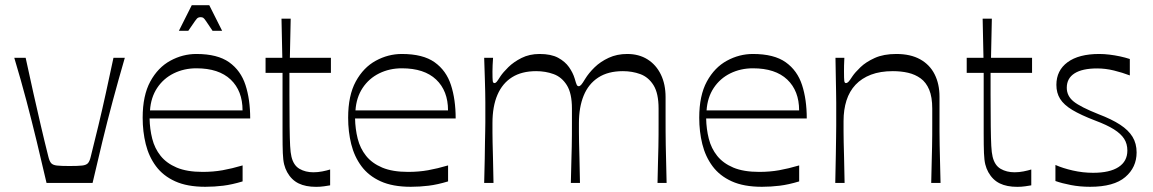

<svg xmlns="http://www.w3.org/2000/svg" viewBox="-20 -706 4451 741"><path d="M159.6 0Q140.6 -82.3 121.8 -159.8Q103 -237.3 82.1 -316.8Q61.1 -396.3 35.1 -482.9H79Q94.6 -410 109 -346.2Q123.4 -282.4 137.4 -222.1Q151.4 -161.7 166.9 -100.4Q170.9 -83.9 177.4 -76.4Q183.9 -68.9 199.9 -67.1Q216 -65.3 248.4 -65.3Q281 -65.3 297 -67.1Q313 -68.9 319.6 -76.4Q326.1 -83.9 330 -100.4Q345.4 -161.7 359.9 -222.1Q374.4 -282.4 388.4 -346.2Q402.4 -410 417.9 -482.9H461.7Q436.6 -396.3 415.2 -316.8Q393.9 -237.3 375.1 -159.8Q356.3 -82.3 337.3 0Z M772.4 14.9Q702.4 14.9 655.9 -6.3Q609.4 -27.4 581.9 -64.6Q554.4 -101.7 542.5 -149.8Q530.6 -197.9 530.6 -251.7Q530.6 -337.4 560.1 -391.6Q589.7 -445.7 637.4 -471.7Q685 -497.7 738 -497.7Q819.4 -497.7 864.4 -465.7Q909.3 -433.7 927.4 -377.9Q945.6 -322 945.6 -248.9H557.3Q558.1 -208.1 567.5 -170.7Q576.9 -133.3 599.8 -104.6Q622.7 -75.9 662.2 -59.2Q701.7 -42.6 762.1 -42.6Q803.1 -42.6 839.1 -49Q875 -55.4 916.3 -67.6V-5.9Q875 6.6 841.2 10.7Q807.4 14.9 772.4 14.9ZM916.1 -279.9Q916.1 -355.3 870.3 -398.9Q824.4 -442.4 738 -442.4Q690.4 -442.4 650.6 -422.9Q610.9 -403.3 586.6 -366.7Q562.3 -330.1 558.9 -279.9ZM670.4 -587.1 720.1 -686H787.6L837.3 -587.1H800.3Q782.9 -613.4 775.2 -624.5Q767.6 -635.6 763.9 -637.6Q760.1 -639.7 753.9 -639.7Q748.6 -639.7 744.4 -637.6Q740.1 -635.6 732.4 -624.5Q724.6 -613.4 706.7 -587.1Z M1200 15.1Q1159.7 15.1 1132.4 1.8Q1105 -11.6 1088.4 -41.3Q1080.6 -55.4 1076.6 -71.6Q1072.6 -87.9 1071.5 -115.2Q1070.4 -142.6 1070.4 -190.6Q1070.4 -224.1 1070.4 -262.4Q1070.4 -300.6 1070.4 -335.4Q1070.4 -370.1 1070.4 -394.5Q1070.4 -418.9 1070.4 -424.7H1004.9V-482.9H1069.6L1066.4 -634H1101.9L1098.7 -482.9H1257.1V-424.7H1097Q1097 -401.4 1097 -380Q1097 -358.6 1097 -339.7Q1097.1 -265.1 1097.7 -217.8Q1098.3 -170.4 1099.7 -143.4Q1101.1 -116.3 1104.9 -101Q1112.9 -67.7 1135.9 -54.4Q1158.9 -41.1 1189.4 -41.1Q1207 -41.1 1224.1 -44.5Q1241.3 -47.9 1254.1 -51.9V9.3Q1245.9 10.6 1231.2 12.9Q1216.6 15.1 1200 15.1Z M1565.4 14.9Q1495.4 14.9 1448.9 -6.3Q1402.4 -27.4 1374.9 -64.6Q1347.4 -101.7 1335.5 -149.8Q1323.6 -197.9 1323.6 -251.7Q1323.6 -337.4 1353.1 -391.6Q1382.7 -445.7 1430.4 -471.7Q1478 -497.7 1531 -497.7Q1612.4 -497.7 1657.4 -465.7Q1702.3 -433.7 1720.4 -377.9Q1738.6 -322 1738.6 -248.9H1350.3Q1351.1 -208.1 1360.5 -170.7Q1369.9 -133.3 1392.8 -104.6Q1415.7 -75.9 1455.2 -59.2Q1494.7 -42.6 1555.1 -42.6Q1596.1 -42.6 1632.1 -49Q1668 -55.4 1709.3 -67.6V-5.9Q1668 6.6 1634.2 10.7Q1600.4 14.9 1565.4 14.9ZM1709.1 -279.9Q1709.1 -355.3 1663.3 -398.9Q1617.4 -442.4 1531 -442.4Q1483.4 -442.4 1443.6 -422.9Q1403.9 -403.3 1379.6 -366.7Q1355.3 -330.1 1351.9 -279.9Z M1848.6 0Q1850.3 -55.3 1850.8 -92.9Q1851.3 -130.4 1851.7 -155.7Q1852.1 -181 1852.6 -199Q1853.1 -217 1853.1 -233.1Q1853.1 -249.3 1853.1 -269Q1853.1 -292.9 1853.1 -311.2Q1853.1 -329.6 1852.6 -351Q1852.1 -372.4 1851.2 -403.3Q1850.3 -434.1 1848.6 -482.9H1882.9Q1881.9 -468.1 1881.2 -453.9Q1880.6 -439.7 1880.6 -430.1Q1880.6 -402.4 1881.6 -393.9Q1882.7 -385.4 1888 -385.4Q1893 -385.4 1897.1 -390.5Q1901.3 -395.6 1911.7 -412Q1921.7 -426.9 1941.9 -446.8Q1962 -466.7 1992.6 -482.2Q2023.3 -497.7 2062.6 -497.7Q2106.7 -497.7 2133.9 -483.1Q2161 -468.4 2176.1 -446.8Q2191.3 -425.1 2198 -402.7Q2203.6 -382.7 2206.2 -378Q2208.9 -373.3 2213.7 -373.3Q2217.9 -373.3 2222.9 -378.6Q2227.9 -383.9 2238.4 -401.6Q2252.1 -424 2274.7 -446.1Q2297.3 -468.1 2329.2 -482.9Q2361.1 -497.7 2400.7 -497.7Q2445.9 -497.7 2479.1 -476.8Q2512.3 -455.9 2530.5 -418.4Q2548.7 -380.9 2548.7 -331.3Q2548.7 -286.7 2548.7 -255.3Q2548.7 -223.9 2548.8 -198Q2548.9 -172.1 2549.4 -145.4Q2549.9 -118.7 2550.8 -84.3Q2551.7 -49.9 2552.7 0H2517.6Q2518.6 -49.1 2519.5 -82.2Q2520.4 -115.3 2521 -139.6Q2521.6 -164 2521.6 -184.9Q2521.7 -205.7 2521.7 -229.6Q2521.7 -253.6 2521.7 -287Q2521.7 -346 2502.1 -377.3Q2482.4 -408.6 2451.1 -420Q2419.9 -431.4 2383.9 -431.4Q2326.6 -431.4 2288.8 -406.7Q2251 -382 2232.6 -337Q2214.3 -292 2214.3 -231.3Q2214.3 -211.1 2214.3 -195Q2214.3 -178.9 2214.8 -156.7Q2215.3 -134.6 2216.3 -98.1Q2217.3 -61.6 2218.3 0H2183.1Q2184.1 -49.1 2185.1 -82.6Q2186 -116.1 2186.6 -140.1Q2187.1 -164 2187.2 -185.3Q2187.3 -206.6 2187.3 -230.1Q2187.3 -253.6 2187.3 -287Q2187.3 -346 2167.6 -377.3Q2148 -408.6 2116.6 -420Q2085.3 -431.4 2049.3 -431.4Q1993.7 -431.4 1956.4 -408Q1919 -384.6 1899.8 -340Q1880.6 -295.4 1880.6 -231.3Q1880.6 -210.3 1880.6 -194.1Q1880.6 -178 1881.1 -155.9Q1881.6 -133.7 1882.6 -97.2Q1883.6 -60.7 1884.6 0Z M2920.4 14.9Q2850.4 14.9 2803.9 -6.3Q2757.4 -27.4 2729.9 -64.6Q2702.4 -101.7 2690.5 -149.8Q2678.6 -197.9 2678.6 -251.7Q2678.6 -337.4 2708.1 -391.6Q2737.7 -445.7 2785.4 -471.7Q2833 -497.7 2886 -497.7Q2967.4 -497.7 3012.4 -465.7Q3057.3 -433.7 3075.4 -377.9Q3093.6 -322 3093.6 -248.9H2705.3Q2706.1 -208.1 2715.5 -170.7Q2724.9 -133.3 2747.8 -104.6Q2770.7 -75.9 2810.2 -59.2Q2849.7 -42.6 2910.1 -42.6Q2951.1 -42.6 2987.1 -49Q3023 -55.4 3064.3 -67.6V-5.9Q3023 6.6 2989.2 10.7Q2955.4 14.9 2920.4 14.9ZM3064.1 -279.9Q3064.1 -355.3 3018.3 -398.9Q2972.4 -442.4 2886 -442.4Q2838.4 -442.4 2798.6 -422.9Q2758.9 -403.3 2734.6 -366.7Q2710.3 -330.1 2706.9 -279.9Z M3203.6 0Q3205.3 -68.4 3205.8 -109.7Q3206.3 -151 3206.8 -176.9Q3207.3 -202.7 3207.3 -222.2Q3207.3 -241.7 3207.3 -266.4Q3207.3 -290.3 3207.3 -309.1Q3207.3 -328 3206.8 -349.4Q3206.3 -370.9 3205.8 -402.5Q3205.3 -434.1 3204.4 -482.9H3238.7Q3237.7 -466.4 3237.5 -453.1Q3237.3 -439.7 3237.3 -430.1Q3237.3 -402.4 3238.4 -393.9Q3239.4 -385.4 3244.7 -385.4Q3249.7 -385.4 3254.5 -390.3Q3259.3 -395.1 3269.9 -411.6Q3280.1 -426.7 3301.1 -446.8Q3322 -466.9 3356.1 -482.3Q3390.1 -497.7 3439.1 -497.7Q3494 -497.7 3531.2 -477.1Q3568.4 -456.4 3587.1 -419.2Q3605.9 -382 3605.9 -332.4Q3605.9 -287.9 3605.9 -255.9Q3605.9 -223.9 3605.9 -197.9Q3606 -171.9 3606.5 -144.9Q3607 -118 3607.9 -83.9Q3608.9 -49.9 3609.9 0H3573.9Q3574.9 -49.1 3575.8 -82.2Q3576.7 -115.3 3577.2 -139.6Q3577.7 -164 3577.8 -184.9Q3577.9 -205.7 3577.9 -229.6Q3577.9 -253.6 3577.9 -287Q3577.9 -331.6 3566.1 -359.9Q3554.3 -388.1 3533.2 -403.4Q3512.1 -418.7 3484.9 -425.1Q3457.6 -431.4 3425.6 -431.4Q3377.4 -431.4 3341.5 -417.8Q3305.6 -404.1 3281.9 -379Q3258.3 -353.9 3246.9 -318.3Q3235.6 -282.7 3235.6 -239Q3235.6 -215.4 3235.6 -197.6Q3235.6 -179.7 3236.1 -157.1Q3236.6 -134.6 3237.6 -98.1Q3238.6 -61.6 3239.6 0Z M3906 15.1Q3865.7 15.1 3838.4 1.8Q3811 -11.6 3794.4 -41.3Q3786.6 -55.4 3782.6 -71.6Q3778.6 -87.9 3777.5 -115.2Q3776.4 -142.6 3776.4 -190.6Q3776.4 -224.1 3776.4 -262.4Q3776.4 -300.6 3776.4 -335.4Q3776.4 -370.1 3776.4 -394.5Q3776.4 -418.9 3776.4 -424.7H3710.9V-482.9H3775.6L3772.4 -634H3807.9L3804.7 -482.9H3963.1V-424.7H3803Q3803 -401.4 3803 -380Q3803 -358.6 3803 -339.7Q3803.1 -265.1 3803.7 -217.8Q3804.3 -170.4 3805.7 -143.4Q3807.1 -116.3 3810.9 -101Q3818.9 -67.7 3841.9 -54.4Q3864.9 -41.1 3895.4 -41.1Q3913 -41.1 3930.1 -44.5Q3947.3 -47.9 3960.1 -51.9V9.3Q3951.9 10.6 3937.2 12.9Q3922.6 15.1 3906 15.1Z M4053.3 -7.4V-69.4Q4082.1 -56.6 4120.6 -47.9Q4159.1 -39.1 4198.6 -39.1Q4262.9 -39.1 4296.9 -61.3Q4330.9 -83.4 4330.9 -125.1Q4330.9 -151.1 4318.4 -170.5Q4305.9 -189.9 4279.1 -206.8Q4252.3 -223.7 4207.1 -240.6Q4151.3 -262 4118.6 -281.6Q4085.9 -301.3 4071.4 -324.4Q4057 -347.4 4057 -378.4Q4057 -434.1 4100.2 -465.9Q4143.4 -497.7 4222.4 -497.7Q4241.3 -497.7 4261.8 -495.2Q4282.3 -492.7 4302.6 -488.4Q4322.9 -484 4340.4 -478.3V-414.9Q4311.7 -425.9 4279.1 -433.9Q4246.4 -441.9 4214.4 -441.9Q4157.1 -441.9 4127.1 -422.9Q4097.1 -403.9 4097.1 -367.3Q4097.1 -335.6 4123.5 -314.3Q4149.9 -293 4219.4 -265.4Q4270.4 -246 4302.9 -224.8Q4335.3 -203.6 4350.9 -177.9Q4366.6 -152.1 4366.6 -117.7Q4366.6 -60 4322.8 -22.6Q4279 14.9 4187 14.9Q4147.7 14.9 4113.2 8.2Q4078.7 1.6 4053.3 -7.4Z"/></svg>

Font: Ojuju ExtraLight
Style: Regular
Weight: 200
Designer: Chisaokwu Joboson, Mirko Velimirovic
Foundry: Udi Foundry
Version: Version 1.000